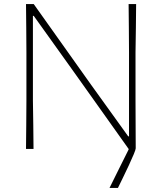

<svg xmlns="http://www.w3.org/2000/svg" viewBox="-20 -733 798 945"><path d="M519 192Q541.5 146 564.5 100.2Q587.5 54.5 613 3V0Q551 -87.5 482.2 -184Q413.5 -280.5 331 -396.5L146 -655H142V-238Q143 -173 143.8 -117Q144.5 -61 145 0H108Q109 -61 109.2 -117Q109.5 -173 110 -238V-475Q109.5 -540.5 109.2 -596.5Q109 -652.5 108 -713H146Q219.5 -609.5 289 -511.8Q358.5 -414 426 -319L611 -62H615V-475Q614.5 -540.5 614.2 -596.5Q614 -652.5 613 -713H650Q649.5 -652.5 648.8 -596.5Q648 -540.5 647 -475V-237Q647 -179.5 647.5 -120.2Q648 -61 648 -3Q648 3 638.2 26.5Q628.5 50 614 81Q599.5 112 584.8 142.2Q570 172.5 560.5 192Z"/></svg>

Font: Commissioner Loud Thin
Style: Regular
Weight: 100
Designer: Kostas Bartsokas
Foundry: Kostas Bartsokas
Version: Version 1.000; ttfautohint (v1.8.3)